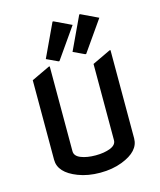

<svg xmlns="http://www.w3.org/2000/svg" viewBox="-115 -848 783 939"><g transform="rotate(-15 276.0 -378.0)"><path d="M73.2 -512.7 166 -556.6H170.9V-127Q170.9 -102.5 201.4 -90.3Q231.9 -78.1 275.9 -78.1Q319.8 -78.1 350.3 -90.3Q380.9 -102.5 380.9 -127V-512.7L473.6 -556.6H478.5V-109.9Q478.5 -44.4 387.2 -9.3Q337.9 9.8 275.9 9.8Q213.9 9.8 164.6 -9.3Q73.2 -44.4 73.2 -109.9ZM376 -764.6H380.9L466.8 -723.6L358.9 -569.3H354L296.9 -596.2ZM240.7 -764.6H245.6L331.5 -723.6L223.6 -569.3H218.8L161.6 -596.2Z"/></g></svg>

Font: Nova Flat
Style: Book
Weight: 400
Version: Version 2.000